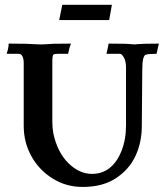

<svg xmlns="http://www.w3.org/2000/svg" viewBox="-20 -757 679 790"><path d="M320.3 12.2Q251 12.2 195.3 -23.2Q139.6 -58.6 108.6 -115.2Q77.6 -171.9 77.6 -238.8V-495.6Q77.6 -535.6 56.2 -535.6H7.3Q15.6 -559.6 15.6 -577.6Q95.2 -577.6 133.3 -574.7Q140.1 -574.2 149.9 -574.2Q163.6 -574.2 173.3 -575.2Q183.1 -576.2 200.2 -576.9Q217.3 -577.6 272 -577.6Q265.1 -561 260.3 -535.6H216.8Q204.1 -535.6 199.7 -532.2Q195.3 -528.8 195.3 -502V-254.9Q195.3 -231.4 199.7 -207Q216.8 -129.4 261.7 -85.4Q306.6 -41.5 358.4 -41.5Q400.4 -41.5 431.2 -65.9Q461.9 -90.3 480.2 -136.7Q498.5 -183.1 498.5 -240.7V-479Q498.5 -505.4 489.7 -520.5Q481 -535.6 474.1 -535.6H418Q421.4 -551.8 422.9 -557.1Q424.3 -562.5 426.8 -577.6Q501 -577.6 519.5 -575.2Q528.8 -574.2 535.2 -574.2Q539.1 -574.2 543.5 -575.2Q568.4 -577.6 633.8 -577.6L624 -535.6Q589.8 -535.6 579.6 -531.7Q565.4 -526.9 565.4 -469.7L563.5 -238.8Q563.5 -171.4 537.4 -115.2Q511.2 -59.1 456.5 -23.4Q401.9 12.2 320.3 12.2ZM429.2 -674.3H223.6L236.3 -737.3H440.4Z"/></svg>

Font: Quaaykop
Style: Bold
Weight: 700
Designer: Tup Wanders
Foundry: Free font, DO NOT SELL
Version: Version 1.00;July 31, 2023;FontCreator 11.5.0.2430 64-bit